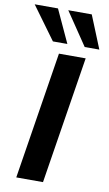

<svg xmlns="http://www.w3.org/2000/svg" viewBox="-102 -997 597 1047"><g transform="rotate(10 196.0 -473.5)"><path d="M67 0 179 -705H327L215 0ZM311 -765 188 -947H318L392 -765ZM135 -765 2 -947H131L215 -765Z"/></g></svg>

Font: Nunito Sans 10pt Expanded
Style: Bold Italic
Weight: 700
Width: 7
Italic angle: -9°
Designer: Vernon Adams
Foundry: Vernon Adams
Version: Version 3.101;gftools[0.9.27]